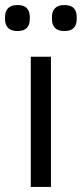

<svg xmlns="http://www.w3.org/2000/svg" viewBox="-37 -741 324 761"><path d="M165 0H85V-516H165ZM32 -618Q7 -618 -5 -630.5Q-17 -643 -17 -664V-675Q-17 -696 -5 -708.5Q7 -721 32 -721Q58 -721 69.5 -708.5Q81 -696 81 -675V-664Q81 -643 69.5 -630.5Q58 -618 32 -618ZM218 -618Q193 -618 181 -630.5Q169 -643 169 -664V-675Q169 -696 181 -708.5Q193 -721 218 -721Q244 -721 255.5 -708.5Q267 -696 267 -675V-664Q267 -643 255.5 -630.5Q244 -618 218 -618Z"/></svg>

Font: IBM Plex Sans Var
Style: Regular
Weight: 400
Designer: Mike Abbink, Paul van der Laan, Pieter van Rosmalen
Foundry: Bold Monday
Version: Version 3.000